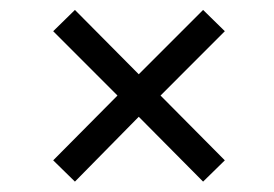

<svg xmlns="http://www.w3.org/2000/svg" viewBox="-20 -420 540 379"><path d="M380.9 -61.5 253.9 -189.5 127.9 -61.5 85 -103.5 211.9 -231.4 85 -358.4 127.9 -400.4 253.9 -273.4 380.9 -400.4 423.8 -358.4 296.9 -231.4 423.8 -103.5Z"/></svg>

Font: Bentham
Style: Regular
Weight: 400
Version: Version 002.002